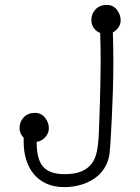

<svg xmlns="http://www.w3.org/2000/svg" viewBox="-20 -752 574 786"><path d="M163 -188Q149 -174 130 -171Q130 -99 157 -69Q184 -39 244 -39Q286 -39 312.5 -50Q339 -61 354.5 -81Q370 -101 376 -129.5Q382 -158 384 -193Q385 -218 386.5 -255Q388 -292 389 -333Q390 -374 391 -416Q392 -458 392 -493Q392 -531 391.5 -562Q391 -593 390 -617Q373 -624 363.5 -638Q354 -652 354 -669Q354 -696 371.5 -714Q389 -732 417 -732Q443 -732 458.5 -712Q474 -692 474 -669Q474 -639 442 -619Q443 -594 443.5 -562.5Q444 -531 444 -493Q444 -437 442 -377Q440 -317 437.5 -264.5Q435 -212 432.5 -173Q430 -134 428 -120Q423 -88 407 -63Q391 -38 366 -21Q341 -4 309.5 5Q278 14 243 14Q200 14 168.5 -1Q137 -16 117 -41Q97 -66 87 -99Q77 -132 77 -168V-188Q60 -205 60 -227Q60 -254 77.5 -272Q95 -290 123 -290Q149 -290 164.5 -270Q180 -250 180 -227Q180 -205 163 -188Z"/></svg>

Font: Nelagoney
Style: Regular
Weight: 400
Designer: Kanati
Foundry: Kanati and Michael Everson
Version: Version 2.000